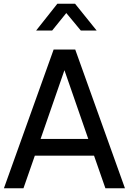

<svg xmlns="http://www.w3.org/2000/svg" viewBox="-20 -1011 692 1031"><path d="M268 -745H384L651 0H546L485 -175H167L106 0H1ZM454 -265 326 -634 198 -265ZM288 -991H383L499 -847H414L336 -941L260 -847H174Z"/></svg>

Font: BLUETTI 2.0 Normal
Style: Normal
Weight: 400
Designer: Stijn de Vries
Foundry: tokotype
Version: Version 2.005;October 31, 2023;FontCreator 14.0.0.2814 64-bi